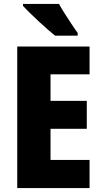

<svg xmlns="http://www.w3.org/2000/svg" viewBox="-20 -949 516 969"><path d="M432 0H67V-714H432V-574H235V-440H418V-299H235V-142H432ZM278 -929Q289 -908 307 -880Q325 -852 342.5 -825.5Q360 -799 372 -783V-769H258Q243 -781 220.5 -800.5Q198 -820 174 -842.5Q150 -865 129 -885.5Q108 -906 96 -919V-929Z"/></svg>

Font: Noto Sans Bengali Condensed ExtraBold
Style: Regular
Weight: 800
Width: 3
Designer: Joana Ranito - Universal Thirst; Jelle Bosma - Monotype Design Team
Foundry: Universal Thirst ehf.
Version: Version 3.000; ttfautohint (v1.8.4.7-5d5b)